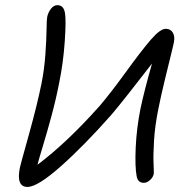

<svg xmlns="http://www.w3.org/2000/svg" viewBox="-20 -737 737 753"><path d="M87.9 -3.9Q42.5 -3.9 58.1 -80.1Q60.5 -91.8 93 -208Q125.5 -324.2 143.1 -411.1Q153.8 -465.8 158 -523.7Q162.1 -581.5 162.6 -620.8Q163.1 -660.2 165 -669.9Q168.5 -688 179.7 -702.4Q190.9 -716.8 205.1 -716.8Q230 -716.8 234.9 -685.1Q239.7 -657.7 233.9 -573.5Q228 -489.3 211.9 -411.1Q199.2 -346.2 182.1 -283Q165 -219.7 148.7 -166Q132.3 -112.3 127 -90.8Q241.7 -176.8 370.1 -320.8Q412.1 -369.6 473.4 -454.1Q534.7 -538.6 571.5 -581.3Q608.4 -624 629.9 -624Q648.9 -624 657.7 -609.1Q666.5 -594.2 662.1 -571.8Q661.1 -564.9 650.9 -523.7Q640.6 -482.4 625.7 -420.7Q610.8 -358.9 601.1 -310.1Q587.4 -242.7 584 -184.6Q580.6 -126.5 582.3 -93.3Q584 -60.1 583 -55.2Q580.6 -42 568.6 -31Q556.6 -20 543.9 -20Q521 -20 516.1 -44.9Q508.8 -82.5 512.2 -158.2Q515.6 -233.9 530.8 -310.1Q545.4 -379.9 576.2 -487.8Q460.4 -337.9 417 -287.1Q310.1 -166 218.8 -85Q127.4 -3.9 87.9 -3.9Z"/></svg>

Font: Shantell Sans Irregular
Style: Italic
Weight: 300
Italic angle: -11.31°
Designer: Stephen Nixon, Anya Danilova, Shantell Martin
Foundry: Arrow Type
Version: Version 1.006;[9816181b4]